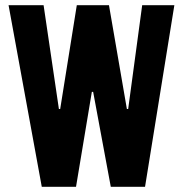

<svg xmlns="http://www.w3.org/2000/svg" viewBox="-20 -720 705 740"><path d="M273 0 334 -366H339L407 0H539L652 -700H528L474 -300H469L400 -700H276L212 -300H207L148 -700H13L141 0Z"/></svg>

Font: Jakob Semi-Condensed
Style: Regular
Weight: 400
Width: 4
Designer: Alan Madić
Foundry: X Cicéro
Version: Version 1.000;Glyphs 3.1.2 (3151)